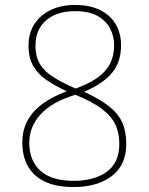

<svg xmlns="http://www.w3.org/2000/svg" viewBox="-20 -744 599 774"><path d="M276 10Q207 10 161.5 -11.5Q116 -33 93 -73Q70 -113 70 -169Q70 -220 91.5 -259Q113 -298 153 -326.5Q193 -355 249 -376Q202 -398 167.5 -421.5Q133 -445 114 -478Q95 -511 95 -560Q95 -611 119 -647.5Q143 -684 185 -704Q227 -724 281 -724Q344 -724 385.5 -702.5Q427 -681 447.5 -644.5Q468 -608 468 -562Q468 -493 431 -449.5Q394 -406 319 -374Q380 -346 417.5 -317Q455 -288 472 -252Q489 -216 489 -164Q489 -79 431 -34.5Q373 10 276 10ZM277 -15Q360 -15 410.5 -51.5Q461 -88 461 -164Q461 -205 447 -238Q433 -271 395 -301.5Q357 -332 284 -362Q190 -334 144 -283.5Q98 -233 98 -169Q98 -96 143 -55.5Q188 -15 277 -15ZM285 -387Q340 -407 374 -431.5Q408 -456 424 -488Q440 -520 440 -562Q440 -597 424.5 -628Q409 -659 374.5 -679Q340 -699 282 -699Q209 -699 166 -662Q123 -625 123 -560Q123 -515 141.5 -485Q160 -455 196 -432.5Q232 -410 285 -387Z"/></svg>

Font: Noto Serif Khmer Thin
Style: Regular
Weight: 250
Version: Version 2.003